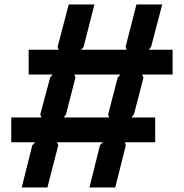

<svg xmlns="http://www.w3.org/2000/svg" viewBox="-20 -830 814 850"><path d="M501 -486.8 513.2 -500H309.1L314 -486.8L272 -323.2L262.2 -310.1H462.9L459 -324.2ZM744.1 -609.9V-500H608.9L615.2 -486.8L573.2 -324.2L562 -310.1H667V-200.2H533.2L537.1 -187L490.2 0H376L422.9 -188L436 -200.2H232.9L237.8 -187L189.9 0H76.2L123 -187L136.2 -200.2H29.8V-310.1H163.1L158.2 -323.2L202.1 -486.8L212.9 -500H106.9V-609.9H240.2L234.9 -622.1L284.2 -810.1H397.9L350.1 -622.1L338.9 -609.9H540L536.1 -623L584 -810.1H698.2L648.9 -623L639.2 -609.9Z"/></svg>

Font: Sinkin Sans 600 SemiBold
Style: Regular
Weight: 600
Designer: Keith Bates
Foundry: K-Type
Version: Sinkin Sans (version 1.0)  by Keith Bates   •   © 2014   www